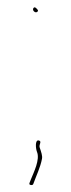

<svg xmlns="http://www.w3.org/2000/svg" viewBox="-20 -462 200 538"><path d="M72.5 -435.5C72.5 -431.9 76.9 -427.5 80.5 -427.5C84.3 -427.5 86.5 -430.3 86.5 -432.5C86.5 -434.6 79.6 -441.5 77.5 -441.5C75.3 -441.5 72.5 -439.3 72.5 -435.5ZM83.5 -36.8C92.9 -14.9 74.2 21.5 66.6 40.6L62.9 50C61 54.6 63.2 55.8 66.5 56.4C69.6 57 72.4 56.1 73.3 53.4C82 29.2 93.2 7 97.7 -17.3C99.2 -25.3 95.7 -35.5 91.1 -49C88.5 -56.9 98.6 -66.2 88.6 -68.4C77.3 -71 80.3 -44.6 83.5 -36.8Z"/></svg>

Font: CiSf OpenHand
Style: Hln
Weight: 400
Foundry: Cannot Into Space Fonts
Version: Version 0.7892